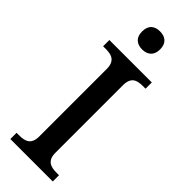

<svg xmlns="http://www.w3.org/2000/svg" viewBox="-301 -953 979 979"><g transform="rotate(45 188.0 -464.0)"><path d="M187 -798C222 -798 252 -816 252 -863C252 -911 222 -928 187 -928C151 -928 122 -911 122 -863C122 -816 151 -798 187 -798ZM35 0H341V-45H322C281 -45 247 -56 247 -113V-600C247 -659 280 -669 322 -669H341V-714H35V-669H55C95 -669 130 -659 130 -600V-113C130 -55 95 -45 55 -45H35Z"/></g></svg>

Font: Noto Serif Telugu Medium
Style: Regular
Weight: 500
Designer: Jelle Bosma - Monotype Design Team
Foundry: Monotype Imaging Inc.
Version: Version 2.005